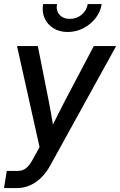

<svg xmlns="http://www.w3.org/2000/svg" viewBox="-32 -749 608 973"><path d="M-11.7 204.1 2.4 117.2H58.1Q82.5 117.2 100.3 103Q118.2 88.9 134.8 57.6L168.5 -3.4L54.2 -515.6H159.7L215.8 -232.9Q227.1 -174.8 236.3 -117.7Q250.5 -146.5 265.1 -175.3Q279.8 -204.1 294.4 -232.9L443.4 -515.6H556.6L222.2 90.3Q191.9 145 148.2 174.6Q104.5 204.1 53.7 204.1ZM311 -586.9Q269.5 -586.9 239 -605.7Q208.5 -624.5 194.1 -656.5Q179.7 -688.5 186.5 -728.5H256.8Q251 -695.3 269.5 -674.3Q288.1 -653.3 322.3 -653.3Q356.4 -653.3 381.6 -674.3Q406.7 -695.3 412.6 -728.5H483.4Q477.1 -688.5 451.9 -656.5Q426.8 -624.5 389.9 -605.7Q353 -586.9 311 -586.9Z"/></svg>

Font: Inter Display Medium
Style: Italic
Weight: 500
Italic angle: -9.39999°
Designer: Rasmus Andersson
Foundry: rsms
Version: Version 4.000;git-a52131595